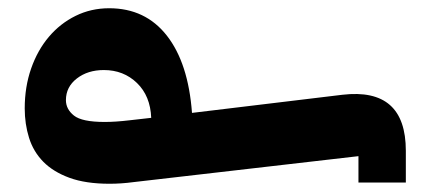

<svg xmlns="http://www.w3.org/2000/svg" viewBox="-20 -443 1045 466"><path d="M850 -64 304 -1Q289 1 274.5 2Q260 3 246 3Q188 3 148.5 -11.5Q109 -26 85 -50.5Q61 -75 50.5 -108.5Q40 -142 40 -180Q40 -232 55.5 -276.5Q71 -321 98.5 -353.5Q126 -386 163.5 -404.5Q201 -423 245 -423Q333 -423 385 -356.5Q437 -290 446 -169L811 -213Q965 -231 965 -77V0H850ZM140 -200Q140 -178 159.5 -162.5Q179 -147 234 -147Q247 -147 262 -148Q277 -149 294 -151L347 -157Q345 -210 312.5 -241.5Q280 -273 232 -273Q193 -273 166.5 -252.5Q140 -232 140 -200Z"/></svg>

Font: IBM Plex Sans Arabic
Style: Bold
Weight: 700
Designer: Mike Abbink, Paul van der Laan, Pieter van Rosmalen, Wael Morcos, Khajak Apelian
Foundry: Bold Monday
Version: Version 1.2